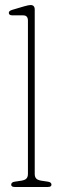

<svg xmlns="http://www.w3.org/2000/svg" viewBox="-20 -743 240 763"><path d="M118 -705V-52Q118 -40.5 123.5 -34Q129 -27.5 144 -25L170.5 -21Q184.5 -19 184.5 -9Q184.5 0 170.5 0H38.5Q24.5 0 24.5 -9Q24.5 -19 38.5 -21L65 -25Q80 -27.5 85.5 -34Q91 -40.5 91 -52V-661Q91 -682 72 -682H29.5Q15 -682 15 -692Q15 -700 29 -704L76.5 -718Q94 -723 101.5 -723Q118 -723 118 -705Z"/></svg>

Font: Fraunces 144pt S100 Thin
Style: Regular
Weight: 100
Version: Version 1.000; ttfautohint (v1.8.3)